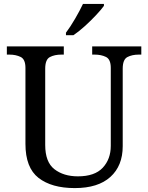

<svg xmlns="http://www.w3.org/2000/svg" viewBox="-20 -951 757 981"><path d="M362 10Q244 10 177 -42Q110 -94 110 -216V-604Q110 -648 85.5 -660Q61 -672 28 -672H15V-714H306V-672H293Q259 -672 235 -659.5Q211 -647 211 -600V-210Q211 -123 258 -86.5Q305 -50 378 -50Q464 -50 505 -94Q546 -138 546 -206V-604Q546 -648 521.5 -660Q497 -672 464 -672H451V-714H702V-672H689Q655 -672 631 -659.5Q607 -647 607 -600V-204Q607 -104 544 -47Q481 10 362 10ZM317 -784Q339 -813 363.5 -855Q388 -897 404 -931H511V-921Q499 -904 472 -875Q445 -846 413.5 -817.5Q382 -789 355 -771H317Z"/></svg>

Font: Noto Serif Makasar
Style: Regular
Weight: 400
Designer: Sérgio Martins
Version: Version 1.001; ttfautohint (v1.8.4.7-5d5b)